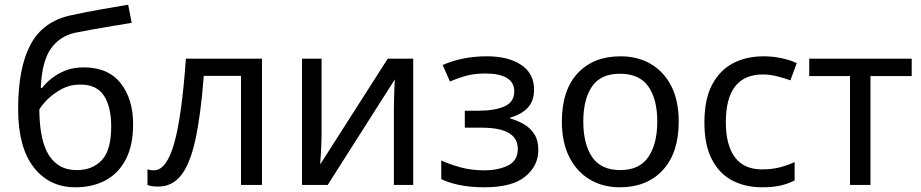

<svg xmlns="http://www.w3.org/2000/svg" viewBox="-20 -785 3911 815"><path d="M57 -322Q57 -498 110 -596.5Q163 -695 281 -720Q346 -734 408 -745Q470 -756 524 -765L539 -688Q504 -682 460 -675Q416 -668 373 -660Q330 -652 299 -646Q234 -632 196 -578.5Q158 -525 153 -412H159Q173 -431 197.5 -451Q222 -471 256.5 -485Q291 -499 335 -499Q439 -499 492 -432Q545 -365 545 -258Q545 -168 514 -108.5Q483 -49 428 -19.5Q373 10 300 10Q189 10 123 -75Q57 -160 57 -322ZM307 -63Q372 -63 412 -105Q452 -147 452 -249Q452 -331 421.5 -378.5Q391 -426 321 -426Q277 -426 241 -406.5Q205 -387 180.5 -362Q156 -337 147 -320Q147 -271 154 -225Q161 -179 178.5 -142.5Q196 -106 227.5 -84.5Q259 -63 307 -63Z M1092 0H1003V-463H845Q832 -294 809 -190.5Q786 -87 748 -40Q710 7 652 7Q639 7 626.5 5.5Q614 4 606 0V-66Q612 -64 619 -63Q626 -62 633 -62Q687 -62 719.5 -177Q752 -292 769 -536H1092Z M1345 -536V-209Q1345 -197 1344 -173Q1343 -149 1341.5 -125Q1340 -101 1339 -87L1626 -536H1734V0H1652V-316Q1652 -332 1652.5 -358Q1653 -384 1654 -409.5Q1655 -435 1656 -448L1371 0H1262V-536Z M2046 -546Q2138 -546 2192.5 -509.5Q2247 -473 2247 -405Q2247 -356 2220 -327.5Q2193 -299 2146 -286V-282Q2178 -273 2205 -257Q2232 -241 2248.5 -215Q2265 -189 2265 -148Q2265 -81 2209.5 -35.5Q2154 10 2036 10Q1978 10 1931 0.5Q1884 -9 1853 -25V-104Q1887 -88 1933.5 -75Q1980 -62 2035 -62Q2095 -62 2136.5 -82.5Q2178 -103 2178 -153Q2178 -243 2025 -243H1953V-315H2011Q2080 -315 2121.5 -333.5Q2163 -352 2163 -397Q2163 -435 2131.5 -454Q2100 -473 2041 -473Q1997 -473 1963.5 -464.5Q1930 -456 1890 -439L1859 -509Q1943 -546 2046 -546Z M2861 -269Q2861 -136 2793.5 -63Q2726 10 2611 10Q2540 10 2484.5 -22.5Q2429 -55 2397 -117.5Q2365 -180 2365 -269Q2365 -402 2432 -474Q2499 -546 2614 -546Q2687 -546 2742.5 -513.5Q2798 -481 2829.5 -419.5Q2861 -358 2861 -269ZM2456 -269Q2456 -174 2493.5 -118.5Q2531 -63 2613 -63Q2694 -63 2732 -118.5Q2770 -174 2770 -269Q2770 -364 2732 -418Q2694 -472 2612 -472Q2530 -472 2493 -418Q2456 -364 2456 -269Z M3215 10Q3143 10 3088 -19Q3033 -48 3001.5 -109Q2970 -170 2970 -265Q2970 -364 3003 -426Q3036 -488 3092.5 -517Q3149 -546 3221 -546Q3262 -546 3300 -537.5Q3338 -529 3362 -517L3335 -444Q3311 -453 3279 -461Q3247 -469 3219 -469Q3061 -469 3061 -266Q3061 -169 3099.5 -117.5Q3138 -66 3214 -66Q3258 -66 3291.5 -75Q3325 -84 3353 -97V-19Q3326 -5 3293.5 2.5Q3261 10 3215 10Z M3850 -462H3675V0H3588V-462H3415V-536H3850Z"/></svg>

Font: Noto IKEA Arabic
Style: Regular
Weight: 400
Designer: Monotype Design Team
Foundry: Monotype Imaging Inc.
Version: Version 1.200